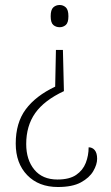

<svg xmlns="http://www.w3.org/2000/svg" viewBox="-20 -560 444 769"><path d="M236 -195Q157 -158 121 -107Q85 -56 85 17Q85 80 117.5 119.5Q150 159 210 159Q258 159 285 140.5Q312 122 323.5 92.5Q335 63 335 30Q350 30 359.5 41.5Q369 53 369 76Q369 99 353.5 125.5Q338 152 304 170.5Q270 189 212 189Q135 189 89 141.5Q43 94 43 15Q43 -68 83 -122Q123 -176 201 -213L204 -360H232ZM219 -540Q233 -540 243.5 -530.5Q254 -521 254 -495Q254 -469 243.5 -460Q233 -451 219 -451Q204 -451 193.5 -460Q183 -469 183 -495Q183 -521 193.5 -530.5Q204 -540 219 -540Z"/></svg>

Font: Noto Serif Armenian SemiCondensed ExtraLight
Style: Regular
Weight: 200
Width: 4
Designer: Monotype Design Team
Foundry: Monotype Imaging Inc.
Version: Version 2.008; ttfautohint (v1.8.4.7-5d5b)